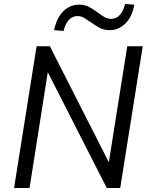

<svg xmlns="http://www.w3.org/2000/svg" viewBox="-20 -935 745 955"><path d="M50 0 162 -705H228L532 -107H518L613 -705H690L578 0H511L207 -597H221L127 0ZM296 -781 249 -785Q257 -824 274 -852.5Q291 -881 317 -896.5Q343 -912 374 -912Q402 -912 424.5 -899.5Q447 -887 466 -873Q483 -860 499 -850.5Q515 -841 532 -841Q558 -841 576 -860.5Q594 -880 602 -915L648 -912Q638 -853 604.5 -819Q571 -785 525 -785Q496 -785 474 -797.5Q452 -810 432 -824Q415 -836 399.5 -845.5Q384 -855 366 -855Q340 -855 322.5 -836Q305 -817 296 -781Z"/></svg>

Font: Nunito Sans 10pt SemiCondensed
Style: Italic
Weight: 400
Width: 4
Italic angle: -9°
Designer: Vernon Adams
Foundry: Vernon Adams
Version: Version 3.101;gftools[0.9.27]